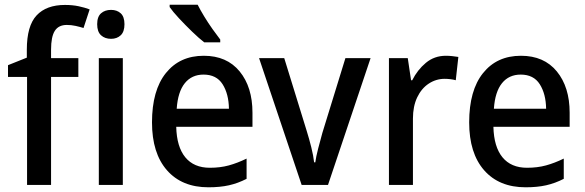

<svg xmlns="http://www.w3.org/2000/svg" viewBox="-20 -786 2485 816"><path d="M313 -459H197V0H95V-459H14V-509L94 -541V-575Q94 -676 135.5 -720.5Q177 -765 256 -765Q288 -765 314 -759.5Q340 -754 361 -746L335 -667Q319 -672 301 -676Q283 -680 264 -680Q229 -680 213 -655Q197 -630 197 -575V-539H313Z M452 -744Q477 -744 493 -729.5Q509 -715 509 -683Q509 -651 493 -636Q477 -621 452 -621Q426 -621 409.5 -636Q393 -651 393 -683Q393 -715 409.5 -729.5Q426 -744 452 -744ZM502 -539V0H400V-539Z M846 -549Q944 -549 998.5 -482.5Q1053 -416 1053 -307V-247H729Q731 -162 767.5 -117.5Q804 -73 872 -73Q916 -73 952.5 -83Q989 -93 1028 -112V-26Q991 -7 953 1.5Q915 10 866 10Q753 10 689.5 -62.5Q626 -135 626 -266Q626 -402 685 -475.5Q744 -549 846 -549ZM845 -469Q795 -469 765.5 -432.5Q736 -396 731 -324H953Q952 -387 926 -428Q900 -469 845 -469ZM820 -766Q831 -744 848 -716Q865 -688 883.5 -662Q902 -636 916 -618V-606H848Q826 -623 796.5 -651.5Q767 -680 740.5 -708.5Q714 -737 701 -756V-766Z M1262 0 1081 -539H1188L1284 -228Q1294 -196 1303 -160Q1312 -124 1315 -96H1320Q1323 -119 1332 -154Q1341 -189 1350 -221L1448 -539H1555L1374 0Z M1875 -549Q1888 -549 1902 -547.5Q1916 -546 1928 -544L1917 -445Q1907 -448 1894 -449.5Q1881 -451 1870 -451Q1833 -451 1802 -430.5Q1771 -410 1753 -372Q1735 -334 1735 -282V0H1633V-539H1713L1727 -445H1732Q1754 -489 1790 -519Q1826 -549 1875 -549Z M2194 -549Q2292 -549 2346.5 -482.5Q2401 -416 2401 -307V-247H2077Q2079 -162 2115.5 -117.5Q2152 -73 2220 -73Q2264 -73 2300.5 -83Q2337 -93 2376 -112V-26Q2339 -7 2301 1.5Q2263 10 2214 10Q2101 10 2037.5 -62.5Q1974 -135 1974 -266Q1974 -402 2033 -475.5Q2092 -549 2194 -549ZM2193 -469Q2143 -469 2113.5 -432.5Q2084 -396 2079 -324H2301Q2300 -387 2274 -428Q2248 -469 2193 -469Z"/></svg>

Font: Noto Sans Tamil SemiCondensed Medium
Style: Regular
Weight: 500
Width: 4
Designer: Jelle Bosma - Monotype Design Team
Foundry: Monotype Imaging Inc.
Version: Version 2.004; ttfautohint (v1.8.4.7-5d5b)